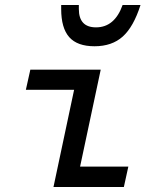

<svg xmlns="http://www.w3.org/2000/svg" viewBox="-20 -752 620 772"><path d="M195 0 278 -391H84L102 -472H385L302 -82H496L478 0ZM360 -566Q291 -566 258.5 -602.5Q226 -639 226 -716V-732H297V-716Q297 -642 366 -642Q441 -642 473 -732H545Q517 -644 473.5 -605Q430 -566 360 -566Z"/></svg>

Font: Sometype Mono Medium
Style: Italic
Weight: 500
Italic angle: -12°
Monospace: yes
Designer: Ryoichi Tsunekawa
Foundry: Dharma Type
Version: Version 1.000; ttfautohint (v1.8.3)